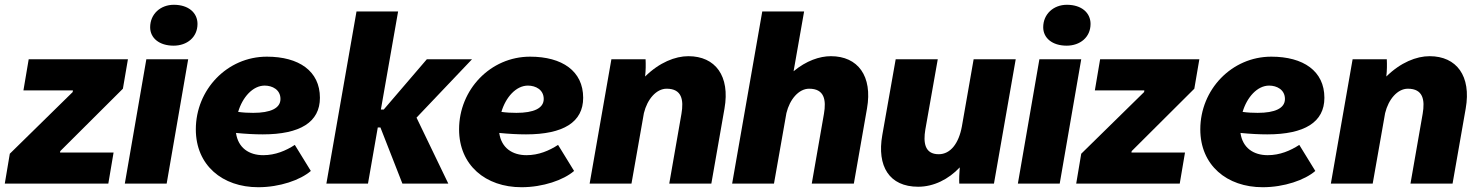

<svg xmlns="http://www.w3.org/2000/svg" viewBox="-48 -768 6179 803"><path d="M-28 0H405L427 -130H203L204 -136L466 -397L487 -520H72L50 -390H257L256 -383L-7 -125Z M474 0H649L739 -520H564ZM678 -577C734 -577 778 -612 778 -668C778 -714 741 -748 679 -748C623 -748 580 -709 580 -654C580 -609 618 -577 678 -577Z M1032 15C1122 15 1208 -15 1252 -53L1185 -162C1148 -138 1104 -119 1053 -119C994 -119 948 -149 939 -212C980 -208 1017 -206 1051 -206C1207 -206 1290 -257 1290 -359C1290 -471 1202 -531 1068 -531C902 -531 771 -393 771 -227C771 -77 882 15 1032 15ZM948 -300C966 -361 1009 -410 1059 -410C1091 -410 1125 -393 1125 -354C1125 -315 1083 -296 1011 -296C990 -296 969 -297 948 -300Z M1491 0 1532 -235H1543L1635 0H1827L1694 -276L1926 -520H1737L1557 -310H1545L1617 -720H1443L1317 0Z M2133 15C2223 15 2309 -15 2353 -53L2286 -162C2249 -138 2205 -119 2154 -119C2095 -119 2049 -149 2040 -212C2081 -208 2118 -206 2152 -206C2308 -206 2391 -257 2391 -359C2391 -471 2303 -531 2169 -531C2003 -531 1872 -393 1872 -227C1872 -77 1983 15 2133 15ZM2049 -300C2067 -361 2110 -410 2160 -410C2192 -410 2226 -393 2226 -354C2226 -315 2184 -296 2112 -296C2091 -296 2070 -297 2049 -300Z M2418 0H2593L2645 -295C2659 -353 2697 -397 2740 -397C2804 -397 2812 -350 2802 -292L2751 0H2927L2982 -314C3006 -450 2944 -533 2831 -533C2776 -533 2710 -507 2650 -448C2653 -474 2653 -499 2652 -520H2509Z M3014 0H3189L3241 -295C3255 -353 3293 -397 3336 -397C3400 -397 3408 -350 3398 -292L3347 0H3523L3578 -314C3602 -450 3540 -533 3427 -533C3380 -533 3324 -514 3271 -470L3315 -720H3140Z M3792 13C3857 13 3919 -18 3966 -68C3964 -45 3963 -16 3964 0H4109L4200 -520H4024L3975 -240C3962 -168 3927 -123 3878 -123C3819 -123 3813 -172 3822 -226L3874 -520H3698L3642 -203C3619 -73 3671 13 3792 13Z M4209 0H4384L4474 -520H4299ZM4413 -577C4469 -577 4513 -612 4513 -668C4513 -714 4476 -748 4414 -748C4358 -748 4315 -709 4315 -654C4315 -609 4353 -577 4413 -577Z M4453 0H4886L4908 -130H4684L4685 -136L4947 -397L4968 -520H4553L4531 -390H4738L4737 -383L4474 -125Z M5233 15C5323 15 5409 -15 5453 -53L5386 -162C5349 -138 5305 -119 5254 -119C5195 -119 5149 -149 5140 -212C5181 -208 5218 -206 5252 -206C5408 -206 5491 -257 5491 -359C5491 -471 5403 -531 5269 -531C5103 -531 4972 -393 4972 -227C4972 -77 5083 15 5233 15ZM5149 -300C5167 -361 5210 -410 5260 -410C5292 -410 5326 -393 5326 -354C5326 -315 5284 -296 5212 -296C5191 -296 5170 -297 5149 -300Z M5518 0H5693L5745 -295C5759 -353 5797 -397 5840 -397C5904 -397 5912 -350 5902 -292L5851 0H6027L6082 -314C6106 -450 6044 -533 5931 -533C5876 -533 5810 -507 5750 -448C5753 -474 5753 -499 5752 -520H5609Z"/></svg>

Font: Fixel Text 20240404 ExtraBold
Style: Italic
Weight: 800
Width: 4
Italic angle: -10°
Designer: AlfaBravo + MacPaw
Foundry: Kyrylo Tkachov, Marchela Mozhyna, Serhii Makarenko, Maria Weinstein, Zakhar Kryvoshyya
Version: Version 1.211;Glyphs 3.2 (3225)